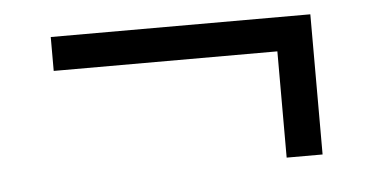

<svg xmlns="http://www.w3.org/2000/svg" viewBox="-32 -472 736 378"><g transform="rotate(-5 335.5 -283.5)"><path d="M521 -145V-355H79V-422H592V-145Z"/></g></svg>

Font: Nunito Sans 7pt SemiExpanded
Style: Regular
Weight: 400
Width: 6
Designer: Vernon Adams
Foundry: Vernon Adams
Version: Version 3.101;gftools[0.9.27]